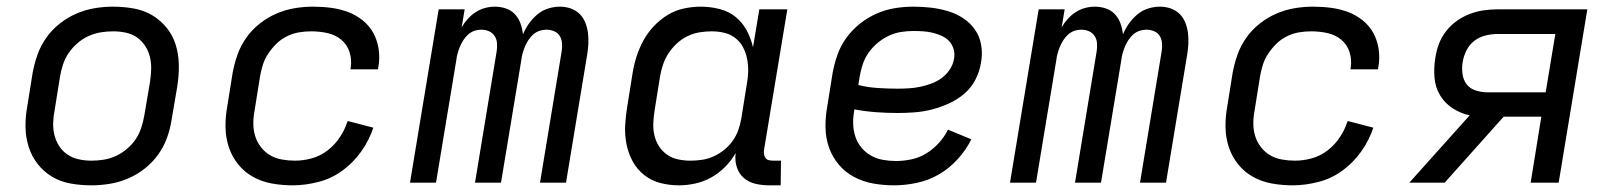

<svg xmlns="http://www.w3.org/2000/svg" viewBox="-20 -548 4840 576"><path d="M254 8Q222 8 191.5 2.5Q161 -3 136 -18Q111 -33 93 -56Q75 -79 66 -107.5Q57 -136 56.5 -167Q56 -198 62 -230L78 -330Q83 -357 92.5 -384Q102 -411 119 -435Q136 -459 159.5 -477.5Q183 -496 210 -507.5Q237 -519 264.5 -523.5Q292 -528 319 -528Q351 -528 381.5 -522.5Q412 -517 437 -502Q462 -487 480.5 -464Q499 -441 507.5 -412.5Q516 -384 516.5 -353Q517 -322 512 -290L495 -190Q491 -163 481.5 -136Q472 -109 455 -85Q438 -61 414.5 -42.5Q391 -24 364 -12.5Q337 -1 309 3.5Q281 8 254 8ZM254 -66Q273 -66 291.5 -69Q310 -72 327.5 -80Q345 -88 361 -101.5Q377 -115 387.5 -131Q398 -147 404 -165.5Q410 -184 413 -202L430 -302Q433 -322 433.5 -341Q434 -360 429.5 -378Q425 -396 415 -411Q405 -426 390.5 -436Q376 -446 357.5 -450Q339 -454 320 -454Q301 -454 282.5 -451Q264 -448 246 -440Q228 -432 212.5 -418.5Q197 -405 186 -389Q175 -373 169 -354.5Q163 -336 160 -318L144 -218Q140 -198 139.5 -179Q139 -160 143.5 -142Q148 -124 158 -109Q168 -94 183 -84Q198 -74 216.5 -70Q235 -66 254 -66Z M858 8Q826 8 795.5 2.5Q765 -3 739 -17.5Q713 -32 694.5 -55Q676 -78 666.5 -106.5Q657 -135 656.5 -166.5Q656 -198 662 -230L678 -330Q683 -357 692.5 -384Q702 -411 719 -435Q736 -459 759.5 -477.5Q783 -496 810 -507.5Q837 -519 864.5 -523.5Q892 -528 919 -528Q947 -528 973.5 -524.5Q1000 -521 1024 -512Q1048 -503 1068 -487Q1088 -471 1100 -449Q1112 -427 1116 -400.5Q1120 -374 1115 -347L1114 -340H1031L1032 -344Q1036 -369 1028.5 -392Q1021 -415 1003 -429.5Q985 -444 961.5 -449Q938 -454 913 -454Q896 -454 877.5 -451Q859 -448 841.5 -439.5Q824 -431 810 -417.5Q796 -404 785 -387.5Q774 -371 768.5 -353.5Q763 -336 760 -318L744 -218Q740 -198 740 -178Q740 -158 745.5 -140Q751 -122 762.5 -107Q774 -92 790 -82.5Q806 -73 825.5 -69.5Q845 -66 865 -66Q890 -66 915.5 -73Q941 -80 963 -97Q985 -114 1000 -137Q1015 -160 1023 -185L1100 -165Q1088 -128 1064 -94Q1040 -60 1007 -36Q974 -12 934.5 -2Q895 8 858 8Z M1210 0 1296 -520H1374L1365 -466Q1373 -480 1383.5 -491.5Q1394 -503 1407 -511.5Q1420 -520 1435 -524Q1450 -528 1464 -528Q1482 -528 1498 -522.5Q1514 -517 1525 -505Q1536 -493 1541.5 -477.5Q1547 -462 1549 -445Q1556 -462 1567 -477.5Q1578 -493 1592.5 -505Q1607 -517 1624.5 -522.5Q1642 -528 1660 -528Q1677 -528 1692.5 -522.5Q1708 -517 1719 -506Q1730 -495 1736 -480Q1742 -465 1744 -448.5Q1746 -432 1745 -415Q1744 -398 1741 -381L1678 0H1600L1665 -394Q1667 -406 1666 -418.5Q1665 -431 1659 -440.5Q1653 -450 1642 -454.5Q1631 -459 1619 -459Q1609 -459 1598.5 -455.5Q1588 -452 1579.5 -444.5Q1571 -437 1565 -427.5Q1559 -418 1555 -408.5Q1551 -399 1548 -388.5Q1545 -378 1544 -368L1483 0H1405L1470 -394Q1472 -406 1471 -418.5Q1470 -431 1463.5 -440.5Q1457 -450 1446.5 -454.5Q1436 -459 1423 -459Q1413 -459 1403 -455.5Q1393 -452 1384.5 -444.5Q1376 -437 1370 -427.5Q1364 -418 1360 -408.5Q1356 -399 1353 -388.5Q1350 -378 1349 -368L1288 0Z M2017 8Q1988 8 1961 1Q1934 -6 1912.5 -23Q1891 -40 1878 -64Q1865 -88 1859.5 -115.5Q1854 -143 1855.5 -172Q1857 -201 1862 -230L1878 -330Q1882 -355 1890 -379.5Q1898 -404 1910.5 -427Q1923 -450 1942 -470Q1961 -490 1983.5 -503.5Q2006 -517 2031.5 -522.5Q2057 -528 2082 -528Q2111 -528 2138.5 -521Q2166 -514 2186.5 -497.5Q2207 -481 2220 -457Q2233 -433 2239 -406L2258 -520H2342L2272 -98Q2271 -92 2272 -85.5Q2273 -79 2276.5 -74Q2280 -69 2286.5 -67.5Q2293 -66 2300 -66H2323L2322 8H2287Q2265 8 2245 3Q2225 -2 2210.5 -15Q2196 -28 2190 -48Q2184 -68 2187 -89Q2174 -66 2155 -47Q2136 -28 2113.5 -15.5Q2091 -3 2066 2.5Q2041 8 2017 8ZM2051 -66Q2068 -66 2085.5 -68.5Q2103 -71 2120 -78.5Q2137 -86 2152 -98Q2167 -110 2178 -125.5Q2189 -141 2195 -158Q2201 -175 2204 -193L2220 -293Q2224 -313 2224.5 -332.5Q2225 -352 2221.5 -370.5Q2218 -389 2209.5 -405.5Q2201 -422 2186.5 -433.5Q2172 -445 2153.5 -449.5Q2135 -454 2115 -454Q2097 -454 2078.5 -451Q2060 -448 2042.5 -439.5Q2025 -431 2010.5 -417.5Q1996 -404 1985.5 -388Q1975 -372 1969 -354Q1963 -336 1960 -318L1944 -218Q1941 -199 1940 -180Q1939 -161 1943 -143Q1947 -125 1956.5 -110Q1966 -95 1980.5 -84.5Q1995 -74 2013.5 -70Q2032 -66 2051 -66Z M2662 8Q2630 8 2599.5 2.5Q2569 -3 2542.5 -17Q2516 -31 2496.5 -54Q2477 -77 2467 -105.5Q2457 -134 2456.5 -166Q2456 -198 2462 -230L2478 -330Q2483 -357 2492.5 -384Q2502 -411 2519.5 -435Q2537 -459 2560.5 -477.5Q2584 -496 2610.5 -507.5Q2637 -519 2664.5 -523.5Q2692 -528 2720 -528Q2747 -528 2773 -525Q2799 -522 2824 -514.5Q2849 -507 2870 -493Q2891 -479 2905 -459Q2919 -439 2923.5 -413Q2928 -387 2923 -360Q2919 -334 2906.5 -309.5Q2894 -285 2873 -267Q2852 -249 2826.5 -237.5Q2801 -226 2775.5 -219.5Q2750 -213 2724 -211Q2698 -209 2673 -209Q2640 -209 2607 -211.5Q2574 -214 2543 -220V-218Q2539 -197 2539.5 -177Q2540 -157 2546 -138.5Q2552 -120 2564 -105.5Q2576 -91 2592.5 -81.5Q2609 -72 2628.5 -68.5Q2648 -65 2668 -65Q2691 -65 2714.5 -70Q2738 -75 2758.5 -87.5Q2779 -100 2796 -118.5Q2813 -137 2824 -159L2894 -130Q2878 -98 2853 -70.5Q2828 -43 2797 -25Q2766 -7 2731 0.5Q2696 8 2662 8ZM2673 -282Q2689 -282 2706 -283Q2723 -284 2740 -287.5Q2757 -291 2773.5 -297Q2790 -303 2804.5 -313.5Q2819 -324 2829 -339Q2839 -354 2842 -371Q2845 -386 2841 -400Q2837 -414 2828 -424Q2819 -434 2806 -440Q2793 -446 2779 -449.5Q2765 -453 2750 -454Q2735 -455 2720 -455Q2701 -455 2682.5 -452Q2664 -449 2646 -440.5Q2628 -432 2612.5 -419Q2597 -406 2585.5 -389.5Q2574 -373 2568 -354.5Q2562 -336 2559 -318L2555 -293Q2583 -286 2613 -284Q2643 -282 2673 -282Z M3010 0 3096 -520H3174L3165 -466Q3173 -480 3183.5 -491.5Q3194 -503 3207 -511.5Q3220 -520 3235 -524Q3250 -528 3264 -528Q3282 -528 3298 -522.5Q3314 -517 3325 -505Q3336 -493 3341.5 -477.5Q3347 -462 3349 -445Q3356 -462 3367 -477.5Q3378 -493 3392.5 -505Q3407 -517 3424.5 -522.5Q3442 -528 3460 -528Q3477 -528 3492.5 -522.5Q3508 -517 3519 -506Q3530 -495 3536 -480Q3542 -465 3544 -448.5Q3546 -432 3545 -415Q3544 -398 3541 -381L3478 0H3400L3465 -394Q3467 -406 3466 -418.5Q3465 -431 3459 -440.5Q3453 -450 3442 -454.5Q3431 -459 3419 -459Q3409 -459 3398.5 -455.5Q3388 -452 3379.5 -444.5Q3371 -437 3365 -427.5Q3359 -418 3355 -408.5Q3351 -399 3348 -388.5Q3345 -378 3344 -368L3283 0H3205L3270 -394Q3272 -406 3271 -418.5Q3270 -431 3263.5 -440.5Q3257 -450 3246.5 -454.5Q3236 -459 3223 -459Q3213 -459 3203 -455.5Q3193 -452 3184.5 -444.5Q3176 -437 3170 -427.5Q3164 -418 3160 -408.5Q3156 -399 3153 -388.5Q3150 -378 3149 -368L3088 0Z M3858 8Q3826 8 3795.5 2.5Q3765 -3 3739 -17.5Q3713 -32 3694.5 -55Q3676 -78 3666.5 -106.5Q3657 -135 3656.5 -166.5Q3656 -198 3662 -230L3678 -330Q3683 -357 3692.5 -384Q3702 -411 3719 -435Q3736 -459 3759.5 -477.5Q3783 -496 3810 -507.5Q3837 -519 3864.5 -523.5Q3892 -528 3919 -528Q3947 -528 3973.5 -524.5Q4000 -521 4024 -512Q4048 -503 4068 -487Q4088 -471 4100 -449Q4112 -427 4116 -400.5Q4120 -374 4115 -347L4114 -340H4031L4032 -344Q4036 -369 4028.5 -392Q4021 -415 4003 -429.5Q3985 -444 3961.5 -449Q3938 -454 3913 -454Q3896 -454 3877.5 -451Q3859 -448 3841.5 -439.5Q3824 -431 3810 -417.5Q3796 -404 3785 -387.5Q3774 -371 3768.5 -353.5Q3763 -336 3760 -318L3744 -218Q3740 -198 3740 -178Q3740 -158 3745.5 -140Q3751 -122 3762.5 -107Q3774 -92 3790 -82.5Q3806 -73 3825.5 -69.5Q3845 -66 3865 -66Q3890 -66 3915.5 -73Q3941 -80 3963 -97Q3985 -114 4000 -137Q4015 -160 4023 -185L4100 -165Q4088 -128 4064 -94Q4040 -60 4007 -36Q3974 -12 3934.5 -2Q3895 8 3858 8Z M4314 0H4208L4389 -202Q4361 -208 4337.5 -223.5Q4314 -239 4300 -262.5Q4286 -286 4283.5 -315Q4281 -344 4286 -374Q4289 -395 4296.5 -415.5Q4304 -436 4318 -454Q4332 -472 4350 -485Q4368 -498 4389 -506Q4410 -514 4431 -517Q4452 -520 4473 -520H4742L4656 0H4572L4604 -198H4491ZM4617 -271 4646 -446H4473Q4455 -446 4436.5 -441.5Q4418 -437 4403 -425.5Q4388 -414 4379.5 -397Q4371 -380 4368 -362Q4365 -344 4367.5 -326Q4370 -308 4380 -295Q4390 -282 4407.5 -276.5Q4425 -271 4443 -271Z"/></svg>

Font: Iosevka Extended
Style: Italic
Weight: 400
Width: 7
Italic angle: -9°
Monospace: yes
Designer: Belleve Invis
Foundry: Belleve Invis
Version: Version 32.5.0; ttfautohint (v1.8.4)